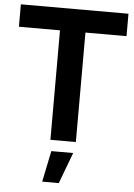

<svg xmlns="http://www.w3.org/2000/svg" viewBox="-61 -746 710 1015"><g transform="rotate(5 294.0 -238.0)"><path d="M8 -700H579V-581H361V0H226V-581H8ZM236 59H352L290 224H202Z"/></g></svg>

Font: Montserrat arm2 Medium
Style: Regular
Weight: 500
Designer: Julieta Ulanovsky
Foundry: Julieta Ulanovsky
Version: Version 6.000